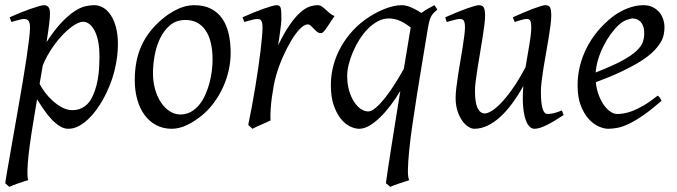

<svg xmlns="http://www.w3.org/2000/svg" viewBox="-23 -477 2611 741"><path d="M297.9 -393.1Q284.7 -393.1 264.6 -380.9Q244.6 -368.7 222.7 -346.4Q200.7 -324.2 179.2 -293.2Q157.7 -262.2 142.1 -224.6L129.9 -153.3Q137.2 -138.7 150.4 -120.8Q163.6 -103 180.7 -87.6Q197.8 -72.3 217.3 -62Q236.8 -51.8 256.8 -51.8Q283.2 -51.8 303.5 -66.2Q323.7 -80.6 335 -106.9Q343.8 -126 349.1 -146.7Q354.5 -167.5 356.9 -187.7Q359.4 -208 360.1 -226.6Q360.8 -245.1 360.8 -259.8Q360.8 -293.9 355.5 -319.1Q350.1 -344.2 341.1 -360.6Q332 -377 320.8 -385Q309.6 -393.1 297.9 -393.1ZM169.9 -424.8Q169.9 -410.2 166.7 -383.8Q163.6 -357.4 156.7 -314.5Q188 -362.8 215.3 -391.1Q242.7 -419.4 265.4 -434.1Q288.1 -448.7 306.6 -452.9Q325.2 -457 339.8 -457Q358.9 -457 375.5 -447.3Q392.1 -437.5 404.8 -418.2Q417.5 -398.9 424.8 -370.8Q432.1 -342.8 432.1 -306.2Q432.1 -257.3 418.5 -202.6Q404.8 -147.9 374 -91.8Q362.8 -72.3 348.4 -52.5Q334 -32.7 316.9 -16.6Q299.8 -0.5 280.5 9.8Q261.2 20 240.2 20Q223.6 20 207.8 10Q191.9 0 176.5 -16.1Q161.1 -32.2 147 -52.7Q132.8 -73.2 120.1 -93.8L105 -2.9Q88.4 97.7 84.5 151.1Q80.6 204.6 85.9 218.3Q78.6 220.2 68.8 223.4Q59.1 226.6 48.6 230.2Q38.1 233.9 28.6 237.5Q19 241.2 12.7 244.1L-2.9 230Q-1 215.8 4.2 186Q9.3 156.2 16.4 116.2Q23.4 76.2 31.7 28.8Q40 -18.6 48.6 -67.4Q57.1 -116.2 65.2 -164.1Q73.2 -211.9 79.3 -252.7Q85.4 -293.5 89.1 -324.5Q92.8 -355.5 92.8 -371.1Q92.8 -382.3 90.8 -388.9Q88.9 -395.5 85.4 -398.7Q82 -401.9 78.1 -402.8Q74.2 -403.8 69.8 -403.8Q65.4 -403.8 57.4 -402.1Q49.3 -400.4 41 -397.9Q31.7 -395.5 21 -392.1L14.2 -410.2Q34.7 -419.4 55.7 -428Q76.7 -436.5 95 -442.9Q113.3 -449.2 127.2 -453.1Q141.1 -457 147 -457Q156.7 -457 163.3 -450.4Q169.9 -443.8 169.9 -424.8Z M797.4 -246.1Q797.4 -320.8 770 -360.4Q742.7 -399.9 692.4 -399.9Q657.2 -399.9 633.3 -379.6Q609.4 -359.4 594.7 -328.6Q580.1 -297.9 573.7 -262Q567.4 -226.1 567.4 -194.8Q567.4 -162.1 575.4 -133.1Q583.5 -104 597.9 -82.3Q612.3 -60.5 631.6 -47.9Q650.9 -35.2 673.3 -35.2Q695.8 -35.2 713.6 -45.2Q731.4 -55.2 745.4 -72Q759.3 -88.9 769 -110.6Q778.8 -132.3 785.2 -155.8Q791.5 -179.2 794.4 -202.6Q797.4 -226.1 797.4 -246.1ZM867.2 -272.9Q867.2 -240.2 859.9 -206.8Q852.5 -173.3 838.4 -141.8Q824.2 -110.4 803.5 -81.8Q782.7 -53.2 755.4 -30.8Q742.7 -20.5 728.5 -11.2Q714.4 -2 699.7 5.1Q685.1 12.2 669.9 16.1Q654.8 20 640.1 20Q606 20 579.3 5.6Q552.7 -8.8 534.4 -33.9Q516.1 -59.1 506.6 -93.5Q497.1 -127.9 497.1 -168Q497.1 -203.1 502.9 -235.6Q508.8 -268.1 522 -298.3Q535.2 -328.6 557.1 -356.4Q579.1 -384.3 611.3 -410.2Q636.2 -429.7 666 -443.4Q695.8 -457 726.1 -457Q764.2 -457 791 -443.4Q817.9 -429.7 834.7 -405.3Q851.6 -380.9 859.4 -347.2Q867.2 -313.5 867.2 -272.9Z M1268.1 -415Q1262.2 -407.2 1255.1 -396Q1248 -384.8 1241 -374.3Q1233.9 -363.8 1227.5 -356.4Q1221.2 -349.1 1216.3 -349.1Q1207 -349.1 1200.4 -354.5Q1193.8 -359.9 1188.2 -366Q1182.6 -372.1 1177 -377.4Q1171.4 -382.8 1164.1 -382.8Q1151.4 -382.8 1134.5 -365.5Q1117.7 -348.1 1100.8 -320.1Q1084 -292 1068.6 -257.1Q1053.2 -222.2 1043 -187Q1037.6 -168.5 1033.4 -146.2Q1029.3 -124 1026.1 -100.6Q1022.9 -77.1 1021.5 -54.4Q1020 -31.7 1021 -12.2Q1014.6 -8.8 1005.1 -4.6Q995.6 -0.5 985.6 3.9Q975.6 8.3 966.3 12.5Q957 16.6 951.2 20L935.1 4.9Q942.4 -29.8 949.2 -66.9Q956.1 -104 962.2 -140.9Q968.3 -177.7 973.4 -212.9Q978.5 -248 982.2 -278.3Q985.8 -308.6 988 -332.5Q990.2 -356.4 990.2 -371.1Q990.2 -382.3 988.5 -388.9Q986.8 -395.5 984.1 -398.7Q981.4 -401.9 977.8 -402.8Q974.1 -403.8 970.2 -403.8Q965.3 -403.8 957 -402.1Q948.7 -400.4 940.4 -397.9Q930.7 -395.5 919.9 -392.1L913.1 -410.2Q933.6 -419.4 954.3 -428Q975.1 -436.5 993.2 -442.9Q1011.2 -449.2 1024.7 -453.1Q1038.1 -457 1043.9 -457Q1050.8 -457 1054.7 -454.6Q1058.6 -452.1 1060.3 -446Q1062 -439.9 1062.5 -429Q1063 -418 1063 -400.9Q1063 -395.5 1061.5 -382.8Q1060.1 -370.1 1058.1 -355.2Q1056.2 -340.3 1054 -325.7Q1051.8 -311 1050.3 -301.8Q1073.7 -350.1 1094.7 -380.4Q1115.7 -410.6 1134.5 -427.7Q1153.3 -444.8 1170.4 -450.9Q1187.5 -457 1203.1 -457Q1211.9 -457 1219 -452.1Q1226.1 -447.3 1233.4 -440.4Q1240.7 -433.6 1249 -426.5Q1257.3 -419.4 1268.1 -415Z M1397.9 -46.9Q1410.6 -46.9 1427.5 -61.3Q1444.3 -75.7 1462.9 -99.1Q1481.4 -122.6 1500.2 -152.1Q1519 -181.6 1535.6 -211.4L1562 -371.1Q1554.2 -377 1545.2 -383.1Q1536.1 -389.2 1525.6 -394.3Q1515.1 -399.4 1503.2 -402.6Q1491.2 -405.8 1478 -405.8Q1455.6 -405.8 1435.1 -394.8Q1414.6 -383.8 1396.7 -365.7Q1378.9 -347.7 1364.3 -324.5Q1349.6 -301.3 1339.1 -276.6Q1328.6 -252 1322.8 -228Q1316.9 -204.1 1316.9 -185.1Q1316.9 -153.3 1324.2 -127.9Q1331.5 -102.5 1343.3 -84.5Q1355 -66.4 1369.4 -56.6Q1383.8 -46.9 1397.9 -46.9ZM1665 -439.9Q1656.7 -433.1 1651.4 -427.7Q1646 -422.4 1641.8 -415.3Q1637.7 -408.2 1634.8 -397.9Q1631.8 -387.7 1628.9 -371.1Q1618.2 -306.2 1607.2 -240.2Q1596.2 -174.3 1586.4 -112.5Q1576.7 -50.8 1568.6 4.6Q1560.5 60.1 1556.2 104Q1551.8 147.9 1551.3 177.7Q1550.8 207.5 1556.2 218.3Q1549.3 220.7 1539.6 223.9Q1529.8 227.1 1519.3 230.5Q1508.8 233.9 1499 237.5Q1489.3 241.2 1483.4 244.1L1466.3 230Q1468.8 211.4 1474.1 176Q1479.5 140.6 1486.8 93.5Q1494.1 46.4 1503.2 -9.8Q1512.2 -65.9 1522 -126Q1504.9 -97.7 1485.1 -71.3Q1465.3 -44.9 1444.6 -24.7Q1423.8 -4.4 1403.1 7.8Q1382.3 20 1362.8 20Q1346.7 20 1327.6 10.7Q1308.6 1.5 1292.2 -18.8Q1275.9 -39.1 1264.9 -71Q1253.9 -103 1253.9 -148.9Q1253.9 -187.5 1263.9 -224.9Q1273.9 -262.2 1293 -296.1Q1312 -330.1 1339.1 -359.4Q1366.2 -388.7 1400.9 -411.1Q1414.6 -419.9 1430.2 -428.2Q1445.8 -436.5 1462.2 -442.9Q1478.5 -449.2 1494.9 -453.1Q1511.2 -457 1526.9 -457Q1537.6 -457 1547.9 -454.1Q1558.1 -451.2 1567.9 -446.8Q1577.6 -442.4 1586.4 -437.3Q1595.2 -432.1 1603.5 -427.2Q1614.7 -435.5 1627.4 -442.9Q1640.1 -450.2 1653.8 -457Z M2152.3 -33.2Q2112.8 -6.8 2085.2 6.6Q2057.6 20 2039.1 20Q2029.8 20 2020.8 11.5Q2011.7 2.9 2005.1 -16.6Q1998.5 -36.1 1995.8 -67.6Q1993.2 -99.1 1996.6 -145Q1976.6 -108.9 1954.3 -78.6Q1932.1 -48.3 1908.2 -26.4Q1884.3 -4.4 1858.9 7.8Q1833.5 20 1807.1 20Q1797.4 20 1784.9 12.5Q1772.5 4.9 1761.5 -10.3Q1750.5 -25.4 1742.9 -47.9Q1735.4 -70.3 1735.4 -100.1Q1735.4 -114.7 1738 -137.2Q1740.7 -159.7 1744.6 -185.5Q1748.5 -211.4 1753.4 -239.3Q1758.3 -267.1 1762.2 -292.5Q1766.1 -317.9 1768.8 -338.4Q1771.5 -358.9 1771.5 -371.1Q1771.5 -382.3 1770 -388.9Q1768.6 -395.5 1765.9 -398.7Q1763.2 -401.9 1759.5 -402.8Q1755.9 -403.8 1751.5 -403.8Q1747.1 -403.8 1738.8 -402.1Q1730.5 -400.4 1722.2 -397.9Q1712.4 -395.5 1701.2 -392.1L1695.3 -410.2Q1715.8 -419.4 1736.6 -428Q1757.3 -436.5 1774.9 -442.9Q1792.5 -449.2 1805.9 -453.1Q1819.3 -457 1825.2 -457Q1839.4 -457 1844.2 -447.8Q1849.1 -438.5 1849.1 -416Q1849.1 -401.9 1846.2 -378.9Q1843.3 -356 1838.9 -328.6Q1834.5 -301.3 1829.6 -272Q1824.7 -242.7 1820.3 -215.3Q1815.9 -188 1813 -165Q1810.1 -142.1 1810.1 -127.9Q1810.1 -81.1 1820.1 -60.1Q1830.1 -39.1 1848.1 -39.1Q1857.9 -39.1 1874 -48.6Q1890.1 -58.1 1910.6 -79.3Q1931.2 -100.6 1955.3 -134.8Q1979.5 -168.9 2005.4 -218.3Q2008.8 -239.3 2012.5 -260.5Q2016.1 -281.7 2019.5 -301.5Q2022.9 -321.3 2025.1 -339.1Q2027.3 -356.9 2027.3 -371.1Q2027.3 -382.3 2026.1 -388.9Q2024.9 -395.5 2022.5 -398.7Q2020 -401.9 2016.8 -402.8Q2013.7 -403.8 2009.3 -403.8Q2004.9 -403.8 1997.3 -402.1Q1989.7 -400.4 1981.9 -397.9Q1973.1 -395.5 1963.4 -392.1L1956.1 -410.2Q1976.6 -419.4 1996.6 -428Q2016.6 -436.5 2033.4 -442.9Q2050.3 -449.2 2063 -453.1Q2075.7 -457 2082 -457Q2095.7 -457 2100.1 -447.8Q2104.5 -438.5 2104.5 -416Q2104.5 -401.9 2101.6 -379.2Q2098.6 -356.4 2094.2 -329.3Q2089.8 -302.2 2084.5 -272.7Q2079.1 -243.2 2074.7 -215.6Q2070.3 -188 2067.4 -164.1Q2064.5 -140.1 2064.5 -124Q2064.5 -79.6 2070.8 -58.3Q2077.1 -37.1 2089.4 -37.1Q2102.1 -37.1 2115 -40.3Q2127.9 -43.5 2145.5 -50.8Z M2366.2 -381.8Q2350.1 -367.2 2334.7 -346.2Q2319.3 -325.2 2306.9 -300.8Q2294.4 -276.4 2286.1 -249.8Q2277.8 -223.1 2275.9 -197.3Q2339.8 -222.2 2377.2 -242.4Q2414.6 -262.7 2433.6 -280.8Q2452.6 -298.8 2458 -315.4Q2463.4 -332 2463.4 -349.1Q2463.4 -364.3 2459.5 -375.2Q2455.6 -386.2 2449.2 -392.8Q2442.9 -399.4 2434.8 -402.6Q2426.8 -405.8 2418.5 -405.8Q2410.6 -405.8 2395.5 -400.1Q2380.4 -394.5 2366.2 -381.8ZM2541.5 -371.1Q2541.5 -357.4 2538.3 -342.3Q2535.2 -327.1 2525.1 -311Q2515.1 -294.9 2497.3 -277.3Q2479.5 -259.8 2450 -241Q2420.4 -222.2 2377.9 -201.9Q2335.4 -181.6 2276.4 -159.7Q2279.3 -132.3 2287.8 -109.9Q2296.4 -87.4 2307.9 -71.3Q2319.3 -55.2 2332.8 -46.1Q2346.2 -37.1 2359.4 -37.1Q2369.6 -37.1 2384.3 -39.3Q2398.9 -41.5 2418.2 -48.8Q2437.5 -56.2 2461.7 -70.3Q2485.8 -84.5 2515.1 -107.9Q2520.5 -105 2524.7 -98.4Q2528.8 -91.8 2530.3 -87.9Q2490.2 -53.2 2459.5 -32Q2428.7 -10.7 2404.5 0.7Q2380.4 12.2 2361.1 16.1Q2341.8 20 2324.2 20Q2308.1 20 2287.6 11Q2267.1 2 2249 -17.8Q2231 -37.6 2218.5 -69.6Q2206.1 -101.6 2206.1 -147.9Q2206.1 -186 2215.3 -222.9Q2224.6 -259.8 2241.9 -293.7Q2259.3 -327.6 2284.7 -357.9Q2310.1 -388.2 2342.3 -413.1Q2353.5 -421.9 2367.7 -429.9Q2381.8 -438 2397.2 -444.1Q2412.6 -450.2 2428.5 -453.6Q2444.3 -457 2459.5 -457Q2480.5 -457 2495.8 -449.5Q2511.2 -441.9 2521.5 -429.7Q2531.7 -417.5 2536.6 -402.1Q2541.5 -386.7 2541.5 -371.1Z"/></svg>

Font: Gentium Plus Am
Style: Italic
Weight: 400
Italic angle: -8°
Designer: J. Victor Gaultney, Annie Olsen, Iska Routamaa, Becca Hirsbrunner
Foundry: SIL International
Version: Version 5.000